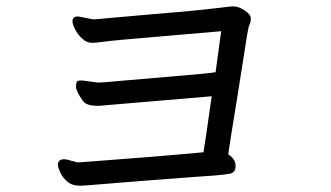

<svg xmlns="http://www.w3.org/2000/svg" viewBox="-20 -647 1040 604"><path d="M240.2 -63H229Q206.1 -63 190.9 -76.4Q175.8 -89.8 168.9 -106Q162.1 -122.1 162.1 -127.9Q162.1 -146 181.2 -146Q189.9 -146 205.1 -141.1Q220.2 -136.2 229 -136.2Q462.9 -153.3 620.1 -168Q625 -195.8 646 -344.2L290 -314Q251 -314 241.2 -329.1Q219.2 -359.9 219.2 -374Q219.2 -391.1 225.1 -392.6Q231 -394 237.8 -394L288.1 -387.2Q302.2 -387.2 363.8 -393.1Q405.8 -397 521.5 -406.5Q637.2 -416 658.2 -419.9L675.8 -548.8Q647 -545.9 491.5 -533Q335.9 -520 309.1 -516.1Q282.2 -512.2 269 -512.2Q252.9 -512.2 238.5 -525.6Q224.1 -539.1 216.1 -554.9Q208 -570.8 208 -580.1Q208 -595.2 226.1 -595.2L273.9 -585.9L286.1 -586.9Q312 -588.9 354.5 -593Q397 -597.2 446.5 -601.1Q496.1 -605 557.6 -610.6Q619.1 -616.2 663.1 -621.6Q707 -627 712.9 -627Q731 -627 750 -614Q769 -601.1 769 -588.9Q769 -577.6 765.1 -569.8Q761.2 -562 756.6 -532.5Q752 -502.9 742.9 -445.1Q733.9 -387.2 724.9 -331.5Q715.8 -275.9 708.5 -230.5Q701.2 -185.1 698.2 -161.1Q721.2 -147 721.2 -125Q721.2 -104 703.1 -100.6Q685.1 -97.2 656 -95Q627 -92.8 571.5 -88.9Q516.1 -85 455.6 -80.1Q395 -75.2 341.1 -71Q287.1 -66.9 266.1 -64.9Q245.1 -63 240.2 -63Z"/></svg>

Font: LXGW WenKai Screen R
Style: Regular
Weight: 400
Designer: Fontworks Inc.
Version: Version 1.235;May 31, 2022